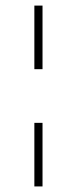

<svg xmlns="http://www.w3.org/2000/svg" viewBox="-20 -670 276 690"><path d="M132.8 -421.4V-649.9H103.5V-421.4ZM132.8 0V-228.5H103.5V0Z"/></svg>

Font: Estedad-FD VF
Style: Regular
Weight: 100
Designer: Amin Abedi
Version: Version 7.3